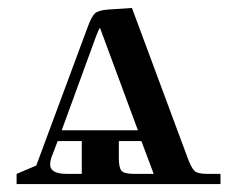

<svg xmlns="http://www.w3.org/2000/svg" viewBox="-20 -466 597 486"><path d="M22 0V-25.9L71.8 -46.9L202.1 -397.9Q211.9 -424.3 220.2 -432.1Q228.5 -439.9 253.9 -441.9L314 -445.8L455.1 -65.9Q464.4 -41 472.4 -33.4Q480.5 -25.9 503.9 -25.9H538.1V0ZM106.9 -49.8Q106.9 -25.9 148.9 -25.9H187V-108.9H126L109.9 -66.9Q106.9 -58.1 106.9 -49.8ZM136.2 -136.2H329.1L232.9 -396Q229.5 -390.6 223.1 -374ZM280.8 -65.9Q280.8 -41 287.8 -33.4Q294.9 -25.9 319.8 -25.9H369.1L337.9 -108.9H280.8Z"/></svg>

Font: Dihjauti S
Style: Bold
Weight: 700
Designer: T. Christopher White
Version: Version 3.0.0